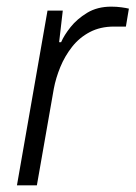

<svg xmlns="http://www.w3.org/2000/svg" viewBox="-20 -558 408 578"><path d="M31 0 123 -526H169L158 -431H164Q173 -452 192.5 -476.5Q212 -501 242.5 -519.5Q273 -538 315 -538Q331 -538 345.5 -536Q360 -534 368 -532L359 -478H323Q282 -478 250.5 -461.5Q219 -445 197 -417Q175 -389 161.5 -356Q148 -323 142 -291L91 0Z"/></svg>

Font: Archivo SemiExpanded ExtraLight
Style: Italic
Weight: 250
Width: 6
Italic angle: -10°
Designer: Hector Gatti
Foundry: Omnibus-Type
Version: Version 2.001